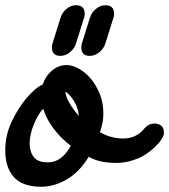

<svg xmlns="http://www.w3.org/2000/svg" viewBox="-65 -667 645 732"><path d="M121 -265Q112 -264 100 -252Q98 -261 96 -269.5Q94 -278 93 -287ZM205 -111Q167 -140 139.5 -176.5Q112 -213 100 -252Q90 -243 81 -227.5Q72 -212 64.5 -194Q57 -176 52.5 -157Q48 -138 48 -121Q48 -89 63.5 -68.5Q79 -48 118 -48Q170 -48 205 -111ZM36 -293Q53 -312 67 -324.5Q81 -337 98 -345Q109 -378 134 -398.5Q159 -419 189 -419Q211 -419 236 -405Q261 -391 281.5 -366.5Q302 -342 315.5 -308.5Q329 -275 329 -236Q329 -217 326.5 -202Q324 -187 316 -163Q358 -139 405 -139Q452 -139 482 -173L481 -172Q500 -196 523 -196Q540 -196 550 -187.5Q560 -179 560 -161Q560 -152 555.5 -144Q551 -136 543 -125Q505 -82 463.5 -64Q422 -46 378 -46Q350 -46 325 -50.5Q300 -55 273 -69Q238 -11 189.5 17Q141 45 93 45Q21 45 -12 8.5Q-45 -28 -45 -95Q-45 -151 -20.5 -203Q4 -255 36 -293ZM233 -178Q235 -186 236 -193.5Q237 -201 237 -209Q237 -213 237 -217Q237 -221 236 -225Q252 -207 272 -192ZM184 -318Q173 -325 167 -325H163Q145 -325 138.5 -339.5Q132 -354 144 -367Q141 -364 141 -362L188 -344Q184 -336 184 -326ZM184 -318Q186 -298 200.5 -273Q215 -248 236 -225Q232 -258 216.5 -282.5Q201 -307 184 -318ZM278 -600V-599Q283 -618 300 -632.5Q317 -647 337 -647Q370 -647 370 -614Q370 -612 369.5 -609.5Q369 -607 369 -604L337 -502Q331 -482 314 -468Q297 -454 277 -454Q245 -454 245 -486Q245 -490 245.5 -494.5Q246 -499 249 -505L247 -501ZM166 -600V-599Q171 -618 188 -632.5Q205 -647 225 -647Q258 -647 258 -614Q258 -612 257.5 -609.5Q257 -607 257 -604L225 -502Q219 -482 202 -468Q185 -454 165 -454Q133 -454 133 -486Q133 -490 133.5 -494.5Q134 -499 137 -505L135 -501Z"/></svg>

Font: Discipuli Britannica Bold
Style: Regular
Weight: 700
Designer: Peter Wiegel
Foundry: Peter Wiegel
Version: Version 0.001 2009